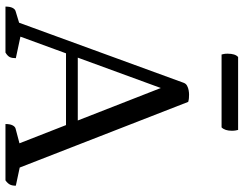

<svg xmlns="http://www.w3.org/2000/svg" viewBox="-112 -758 870 685"><g transform="rotate(90 322.5 -415.0)"><path d="M3 0Q3 -16 7.5 -25Q12 -34 19 -36L78 -54L53 -28L275 -636Q278 -644 285.5 -648Q293 -652 301.5 -653.5Q310 -655 317 -655Q323 -655 329.5 -654.5Q336 -654 343 -652L585 -31L553 -56L642 -37Q642 -24 638 -16Q634 -8 623 0H422Q422 -16 426.5 -25Q431 -34 438 -36L506 -54L497 -34L283 -581L304 -583L101 -28L98 -56L187 -37Q187 -24 183.5 -16Q180 -8 167 0ZM155 -216 166 -258H429L442 -216ZM434 -771H174Q173 -774 172 -779.5Q171 -785 171 -792Q171 -820 183 -830H443Q444 -827 445 -821Q446 -815 446 -808Q446 -783 434 -771Z"/></g></svg>

Font: Petrona
Style: Regular
Weight: 400
Designer: Ringo R. Seeber
Foundry: Ringo R. Seeber
Version: Version 2.001; ttfautohint (v1.8.3)